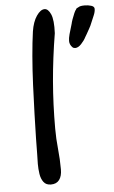

<svg xmlns="http://www.w3.org/2000/svg" viewBox="-57 -851 532 895"><g transform="rotate(-5 209.5 -404.0)"><path d="M145 5Q122 5 110.5 -10.5Q99 -26 95.5 -49Q92 -72 92 -96Q92 -108 92.5 -119.5Q93 -131 93 -141Q93 -165 94 -215Q95 -265 97 -329.5Q99 -394 102 -464Q105 -534 110.5 -599Q116 -664 123 -713Q130 -758 148.5 -785Q167 -812 186 -812Q203 -812 215 -785Q227 -758 224 -696Q205 -581 196 -474Q187 -367 187 -253Q187 -205 192 -157Q197 -109 197 -61Q197 -30 184 -12.5Q171 5 145 5ZM313 -619Q305 -619 300 -624Q287 -637 287 -654Q287 -667 292 -685.5Q297 -704 306 -733Q307 -739 312 -753.5Q317 -768 323 -781.5Q329 -795 332 -797Q334 -802 336 -803Q338 -804 346 -808Q353 -813 374 -813Q390 -813 404.5 -808.5Q419 -804 419 -793Q419 -779 411.5 -762Q404 -745 392 -716Q390 -712 384 -701Q378 -690 372 -679.5Q366 -669 364 -666Q356 -650 341.5 -634.5Q327 -619 313 -619Z"/></g></svg>

Font: Fuzzy Bubbles
Style: Bold
Weight: 700
Designer: Robert E. Leuschke
Foundry: Robert E. Leuschke
Version: Version 1.010; ttfautohint (v1.8.3)